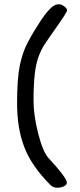

<svg xmlns="http://www.w3.org/2000/svg" viewBox="-20 -806 374 899"><path d="M233 -780Q244 -786 256 -786Q268 -786 281 -776Q294 -766 294 -757.5Q294 -749 248.5 -684.5Q203 -620 188 -597Q173 -574 160.5 -540.5Q148 -507 142.5 -456.5Q137 -406 137 -336Q137 -266 159 -180Q181 -94 208 -65Q293 27 293 49Q293 60 279 66.5Q265 73 247.5 73Q230 73 217 61Q128 -28 94 -116.5Q60 -205 60 -321Q60 -437 72.5 -498.5Q85 -560 110 -607.5Q135 -655 170.5 -709Q206 -763 233 -780Z"/></svg>

Font: Patrick Hand
Style: Regular
Weight: 400
Designer: Patrick Wagesreiter
Foundry: Patrick Wagesreiter
Version: Version 1.003;PS 001.003;hotconv 1.0.70;makeotf.lib2.5.58329